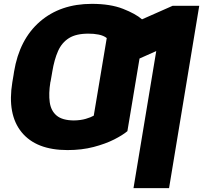

<svg xmlns="http://www.w3.org/2000/svg" viewBox="-20 -757 1038 981"><path d="M998 -727.5 843.8 204.1H662.1L778.3 -496.1L692.9 -458L661.1 -267.6L660.2 -261.7L630.9 -86.9Q607.4 -66.9 563.2 -44.4Q519 -22 458.5 -6.1Q397.9 9.8 325.2 9.8Q165 9.8 90.6 -81.3Q16.1 -172.4 43 -336.9L49.3 -374L51.8 -390.6Q79.1 -555.7 183.8 -646.5Q288.6 -737.3 449.2 -737.3Q543.9 -737.3 608.6 -711.9Q673.3 -686.5 705.6 -658.2L862.3 -727.5ZM237.3 -336.9Q228 -278.8 234.1 -234.9Q240.2 -190.9 269.3 -166.5Q298.3 -142.1 357.4 -141.6Q392.1 -142.1 418.5 -149.9Q444.8 -157.7 459 -166L474.6 -258.8L525.4 -562.5Q509.8 -575.2 484.1 -580.3Q458.5 -585.4 432.6 -585Q369.6 -585.4 332.8 -562.5Q295.9 -539.6 276.6 -496.1Q257.3 -452.6 247.1 -390.6L245.1 -378.9L244.1 -373L238.3 -339.8H237.8Z"/></svg>

Font: Inter Tight Black
Style: Italic
Weight: 900
Italic angle: -9.39999°
Designer: Rasmus Andersson
Foundry: rsms
Version: Version 3.004; ttfautohint (v1.8.4.7-5d5b)